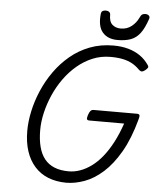

<svg xmlns="http://www.w3.org/2000/svg" viewBox="-76 -1328 1144 1410"><g transform="rotate(5 496.0 -623.5)"><path d="M464 19Q389 18 331 -5.5Q273 -29 232 -75Q191 -121 169.5 -186.5Q148 -252 148 -336Q148 -405 164.5 -481.5Q181 -558 213.5 -634Q246 -710 294.5 -778.5Q343 -847 407 -900.5Q471 -954 550.5 -984.5Q630 -1015 724 -1015Q785 -1015 834.5 -1001Q884 -987 922 -960.5Q960 -934 987 -894Q995 -883 990.5 -874.5Q986 -866 972 -855Q959 -845 949.5 -843.5Q940 -842 926 -854Q901 -880 871.5 -896.5Q842 -913 803 -921.5Q764 -930 710 -930Q640 -930 578.5 -904.5Q517 -879 464.5 -834.5Q412 -790 371 -732.5Q330 -675 301.5 -610Q273 -545 257.5 -478.5Q242 -412 242 -351Q242 -280 256 -226.5Q270 -173 298.5 -137.5Q327 -102 371.5 -84Q416 -66 477 -66Q519 -66 561 -81Q603 -96 643.5 -125.5Q684 -155 721.5 -201Q759 -247 792 -309.5Q825 -372 852 -451H595Q580 -451 577.5 -460Q575 -469 582 -491Q590 -514 598.5 -522.5Q607 -531 622 -531H940Q955 -531 958.5 -522.5Q962 -514 955 -491Q916 -347 859.5 -249Q803 -151 736.5 -91.5Q670 -32 600 -6.5Q530 19 464 19ZM750 -1058Q677 -1058 639 -1102.5Q601 -1147 611 -1239Q613 -1254 622 -1260Q631 -1266 646 -1266Q661 -1266 670.5 -1258.5Q680 -1251 680 -1239Q679 -1188 703.5 -1166Q728 -1144 766 -1144Q812 -1144 845.5 -1170.5Q879 -1197 897 -1236Q905 -1254 914 -1260Q923 -1266 937 -1266Q954 -1266 963.5 -1257Q973 -1248 968 -1233Q945 -1164 916.5 -1126Q888 -1088 847.5 -1073Q807 -1058 750 -1058Z"/></g></svg>

Font: Playwrite US Trad
Style: Regular
Weight: 400
Designer: Veronika Burian, José Scaglione
Foundry: TypeTogether
Version: Version 1.002